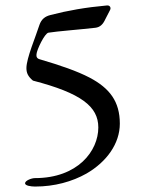

<svg xmlns="http://www.w3.org/2000/svg" viewBox="-20 -647 520 705"><path d="M109 38C180 38 245 20 298 -10C372 -53 420 -120 420 -193C420 -274 383 -323 309 -362C263 -386 202 -407 127 -429C115 -432 113 -439 114 -448C115 -464 144 -525 158 -527C188 -532 278 -539 330 -545C347 -547 358 -557 367 -577L384 -610C389 -619 383 -628 373 -627C295 -620 227 -608 166 -592C145 -587 132 -576 125 -556C111 -512 77 -433 77 -397C77 -379 83 -366 101 -351C278 -305 341 -256 341 -179C341 -93 266 7 108 7C96 7 72 16 72 26C72 35 94 38 109 38Z"/></svg>

Font: EB Garamond
Style: Regular
Weight: 400
Designer: Georg Duffner and Octavio Pardo
Foundry: Georg Duffner
Version: Version 1.000;PS 001.000;hotconv 1.0.88;makeotf.lib2.5.64775